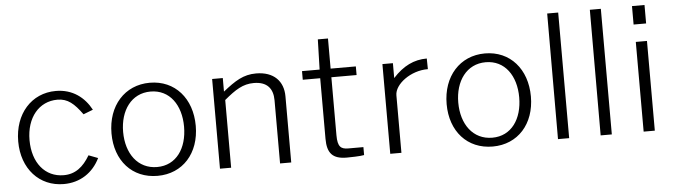

<svg xmlns="http://www.w3.org/2000/svg" viewBox="-47 -931 3971 1130"><g transform="rotate(-5 1938.5 -366.0)"><path d="M290 -540C146 -540 44 -426 44 -263C44 -101 146 10 290 10C387 10 463 -41 504 -125L449 -146C410 -80 363 -42 294 -42C184 -42 111 -131 111 -265C111 -398 186 -488 295 -488C356 -488 393 -455 441 -389L498 -411C458 -486 389 -540 290 -540Z M844 10C993 10 1093 -102 1093 -264C1093 -426 994 -540 845 -540C697 -540 595 -426 595 -262C595 -101 694 10 844 10ZM846 -42C732 -42 664 -137 664 -265C664 -392 732 -488 845 -488C958 -488 1024 -393 1024 -265C1024 -137 959 -42 846 -42Z M1213 0H1279V-400C1346 -456 1391 -485 1455 -485C1533 -485 1568 -443 1568 -373V0H1634V-391C1634 -480 1578 -540 1473 -540C1398 -540 1349 -508 1276 -450V-530H1213Z M2062 -479V-530H1913V-708H1853L1848 -530H1744V-479H1847V-121C1847 -36 1879 0 1962 0C1978 0 2044 -1 2065 -6V-53H1976C1933 -53 1913 -67 1913 -136V-479Z M2219 0H2285V-340C2285 -405 2381 -478 2483 -477L2482 -540C2406 -540 2342 -509 2281 -442V-530H2219Z M2824 10C2973 10 3073 -102 3073 -264C3073 -426 2974 -540 2825 -540C2677 -540 2575 -426 2575 -262C2575 -101 2674 10 2824 10ZM2826 -42C2712 -42 2644 -137 2644 -265C2644 -392 2712 -488 2825 -488C2938 -488 3004 -393 3004 -265C3004 -137 2939 -42 2826 -42Z M3210 0H3276V-742H3211Z M3462 0H3528V-742H3463Z M3786 -742H3712V-633H3786ZM3782 -530H3716V0H3782Z"/></g></svg>

Font: 18Franklin Light
Style: Regular
Weight: 300
Designer: Pablo Impallari, Rodrigo Fuenzalida (Modified by Dan O. Williams)
Version: Version 0.025;PS 000.025;hotconv 1.0.88;makeotf.lib2.5.64775